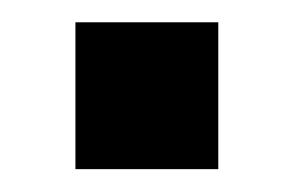

<svg xmlns="http://www.w3.org/2000/svg" viewBox="-20 -148 257 168"><path d="M46 0V-128.5H171V0Z"/></svg>

Font: Nunito Sans 12pt ExtraLight Condensed
Style: Regular
Weight: 200
Width: 3
Version: Version 3.101;gftools[0.9.27]